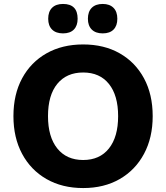

<svg xmlns="http://www.w3.org/2000/svg" viewBox="-20 -941 841 972"><path d="M401 11Q295 11 215.5 -34.5Q136 -80 92 -162Q48 -244 48 -353Q48 -463 92 -544.5Q136 -626 215.5 -671Q295 -716 401 -716Q507 -716 586 -671Q665 -626 709 -544.5Q753 -463 753 -353Q753 -244 709 -162Q665 -80 586 -34.5Q507 11 401 11ZM401 -131Q485 -131 531.5 -189.5Q578 -248 578 -353Q578 -458 531.5 -516Q485 -574 401 -574Q317 -574 270 -516.5Q223 -459 223 -353Q223 -248 270 -189.5Q317 -131 401 -131ZM500 -772Q464 -772 444.5 -791.5Q425 -811 425 -846Q425 -882 444.5 -901.5Q464 -921 500 -921Q535 -921 554.5 -901.5Q574 -882 574 -846Q574 -811 555 -791.5Q536 -772 500 -772ZM299 -772Q263 -772 243.5 -791.5Q224 -811 224 -846Q224 -882 243.5 -901.5Q263 -921 299 -921Q373 -921 373 -846Q373 -811 354 -791.5Q335 -772 299 -772Z"/></svg>

Font: Chiron GoRound TC EB
Style: Regular
Weight: 700
Designer: Ryoko NISHIZUKA 西塚涼子 (kana, bopomofo & ideographs); Paul D. Hunt (Latin, Greek & Cyrillic); Sandoll Communications 산돌커뮤니
Foundry: Adobe
Version: Version 1.000;hotconv 1.1.1;makeotfexe 2.6.0